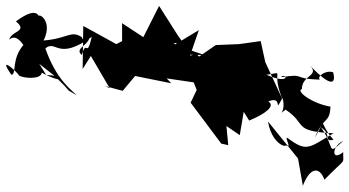

<svg xmlns="http://www.w3.org/2000/svg" viewBox="-336 -598 1152 633"><g transform="rotate(-90 240.5 -282.0)"><path d="M273 -513 257 -454 306 -413 282 -294 298 -309 285 -220 260 -210 218 -230 83 -129 78 -106 141 -112 111 -68 188 -55 159 -37C181 16 207 51 222 26C244 78 175 41 234 73C182 87 172 50 195 83C147 156 124 103 117 241C70 160 53 154 102 89C106 76 47 118 91 66C67 117 60 41 156 25L34 124L-56 140C5 163 9 195 -36 211C41 286 11 272 55 273C22 233 75 235 92 273C40 217 70 248 136 200C115 236 87 207 96 241C158 186 174 223 102 179C177 211 148 228 205 231C215 170 257 115 263 137C309 136 306 197 341 163C262 238 284 249 318 240C327 216 304 185 294 196C297 98 315 155 302 68C320 86 274 103 310 20C319 88 329 29 222 76L352 16L421 1L411 -71L408 -147L370 -202L379 -211L373 -232L457 -203L456 -205L410 -281L429 -300L430 -389L411 -257L377 -258L375 -184L394 -240L441 -273L537 -334L434 -386L480 -456H421L411 -475L471 -584L329 -586L372 -559L266 -497ZM309 -682C238 -606 273 -657 242 -605C261 -624 294 -673 397 -709C427 -673 354 -669 435 -556C360 -573 431 -573 375 -589C400 -617 407 -555 447 -563C452 -603 403 -572 434 -589C458 -625 429 -635 423 -715C499 -676 528 -755 486 -726C511 -728 534 -741 486 -806C452 -765 456 -820 426 -828C455 -795 375 -770 413 -777C363 -824 311 -802 310 -821C376 -867 325 -807 307 -795C298 -780 294 -722 317 -721C272 -637 310 -650 309 -706L346 -729Z"/></g></svg>

Font: Hussar Lance
Style: ExBdObl
Weight: 700
Foundry: Cannot Into Space Fonts, PlusOne Fonts
Version: Version 2.270